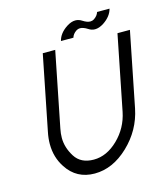

<svg xmlns="http://www.w3.org/2000/svg" viewBox="-112 -838 817 931"><g transform="rotate(-15 296.5 -373.0)"><path d="M81.1 -250 155.8 -625H218.3L143.6 -250Q138.7 -226.1 138.7 -204.1Q138.7 -155.3 168 -108.9Q197.3 -62.5 262.2 -62.5Q327.1 -62.5 383.8 -117.4Q440.4 -172.4 456.1 -250L530.8 -625H593.3L518.6 -250Q497.6 -146 418.7 -71Q339.8 3.9 249 3.9Q158.2 3.9 109.4 -71.3Q74.7 -123.5 74.7 -190.4Q74.7 -218.8 81.1 -250ZM318.8 -659.2H256.3Q265.1 -696.3 305.2 -722.7Q328.6 -737.8 349.1 -737.8Q366.2 -737.8 381.8 -727.5Q402.8 -713.9 418.9 -713.9Q429.2 -713.9 437.5 -719.2Q456.5 -731.9 461.9 -750H524.4Q515.1 -712.9 475.1 -686.5Q451.7 -671.4 431.2 -671.4Q414.1 -671.4 398.9 -681.6Q377.4 -695.3 361.3 -695.3Q351.1 -695.3 342.8 -689.9Q323.7 -677.2 318.8 -659.2Z"/></g></svg>

Font: Juliett
Style: Italic
Weight: 400
Italic angle: -11.25°
Designer: GGBotNet
Foundry: GGBotNet
Version: 0.60